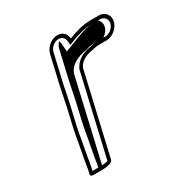

<svg xmlns="http://www.w3.org/2000/svg" viewBox="-130 -629 695 730"><g transform="rotate(-30 217.0 -264.5)"><path d="M66 -26 62.4 -10.5C59.2 3.4 79.5 0 88 0C93.3 0 156.1 4 160.8 -16.5L242.9 -372C245.7 -376.9 245.9 -378.5 246.1 -378.4C254.9 -395.5 279.1 -408.8 302.7 -412.1C316.2 -414 323.9 -418 338 -418H373C398.8 -418 426.6 -440.3 432.7 -466.5C438.8 -492.7 421.3 -515 395.4 -515H360.4C322.6 -515 290.7 -504.8 258.9 -492.4C257.6 -512.6 243.7 -529 220.6 -529C194 -529 167.1 -507.1 160.9 -480.5L132.5 -357.5C126.1 -329.7 122.2 -304.2 115.6 -275.5L96.9 -194.5C94.6 -184.3 92.3 -172.9 90 -160.1L84.1 -126C82.6 -116.7 80.9 -108 79 -99.5C75.9 -86.3 70.8 -51.2 68.6 -41.5L68.4 -40.9C68.2 -37.1 67.5 -32.5 66 -26ZM94 -99.5C96 -108.3 97.8 -117.6 99.3 -127L105.1 -160.9C107.4 -173.5 109.6 -184.6 111.9 -194.5L130.6 -275.5C137.4 -304.9 141.3 -330.5 147.5 -357.5L175.9 -480.5C180.2 -498.8 198.8 -514 217.2 -514C232.6 -514 242.5 -503.1 243.6 -488.1L244.7 -472L261.7 -478.6C292.7 -490.7 322 -500 356.9 -500H391.9C409.4 -500 421.8 -484.2 417.7 -466.5C413.6 -448.8 393.9 -433 376.5 -433H341.5C324 -433 314.3 -428.4 304 -426.9C276.4 -423.1 246.9 -408.8 232.3 -382C230.7 -378.5 231.4 -379.5 228.5 -374.5L146.5 -19.5C133.6 -14.1 96.8 -15 91.5 -15C86.6 -15 81.8 -14.6 78.4 -14.7L81 -26C85.5 -45.4 89.3 -79.1 94 -99.5ZM106 -26 103.4 -14.7C108.9 -14.6 117.3 -14.9 120.4 -15.4C120.5 -15.6 120.7 -16 120.8 -16.5L203.1 -373C206.1 -378.2 204.8 -376.9 207.1 -380.8C217.6 -399.8 242.2 -418.9 291.9 -426.1C291.9 -426.1 303.2 -433 341.5 -433H367.1C376.1 -438 389.2 -451.3 392.7 -466.5C396.2 -481.5 389.8 -494.7 382.6 -500H356.9C339.9 -500 318.2 -494.8 286.7 -482.5L221.1 -457L218.8 -490.8C218.4 -496.2 217.2 -500.7 214.9 -505.4C208.6 -498.9 203.1 -490.1 200.9 -480.5L172.5 -357.5C166.2 -330 162.3 -304.5 155.6 -275.5L136.9 -194.5C134.6 -184.4 132.3 -173.1 130 -160.4L124.2 -126.4C122.7 -117.1 121 -108.1 119 -99.5C116 -86.7 111 -52.1 108.5 -41.3C108.3 -37.6 107.5 -32.4 106 -26Z"/></g></svg>

Font: HoneyBee
Style: BlurIt
Weight: 700
Foundry: Cannot Into Space Fonts
Version: Version 0.89